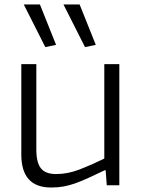

<svg xmlns="http://www.w3.org/2000/svg" viewBox="-20 -826 631 856"><path d="M182 -616 86 -806H158L230 -626ZM359 -616 263 -806H335L407 -626ZM208 10Q75 10 75 -137V-540H142V-159Q142 -101 162.5 -75.5Q183 -50 230 -50Q282 -50 335 -70.5Q388 -91 445 -119V-540H512V0H456L451 -67H447Q405 -47 373.5 -32.5Q342 -18 315 -8.5Q288 1 263 5.5Q238 10 208 10Z"/></svg>

Font: Plata Sans Light
Style: Regular
Weight: 300
Designer: Pablo Impallari, Andres Torresi, & Cristiano Sobral
Foundry: Pablo Impallari, Andres Torresi, & Cristiano Sobral
Version: Version 1.00;December 28, 2019;FontCreator 12.0.0.2547 64-bi